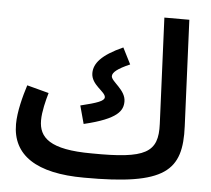

<svg xmlns="http://www.w3.org/2000/svg" viewBox="-52 -780 945 858"><g transform="rotate(5 420.0 -351.0)"><path d="M356 21C722 23 793 -48 784 -247L763 -723H651L672 -248C678 -119 623 -87 381 -90C191 -90 142 -141 142 -218C142 -257 155 -308 165 -342L67 -368C51 -318 32 -247 32 -191C32 -52 141 21 356 21ZM333 -218C485 -254 506 -293 506 -334C506 -386 440 -418 440 -442C440 -459 462 -477 517 -501L480 -574C384 -531 352 -491 352 -448C352 -395 417 -370 417 -345C417 -328 385 -317 311 -299Z"/></g></svg>

Font: Noto Sans Arabic Cond SemBd
Style: Regular
Weight: 600
Width: 3
Designer: Monotype Design Team, Nadine Chahine, Nizar Qandah and Khaled Hosny
Foundry: Monotype Imaging Inc.
Version: Version 2.012